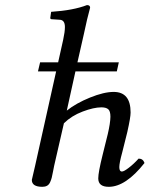

<svg xmlns="http://www.w3.org/2000/svg" viewBox="-20 -718 597 748"><path d="M442.9 -475.1 435.1 -439.9H273.9L240.2 -287.1Q276.4 -315.9 330.6 -337.9Q384.8 -359.9 422.9 -359.9Q488.8 -359.9 488.8 -279.8Q488.8 -260.7 476.1 -204.1L456.1 -124Q444.8 -83 444.8 -66.9Q444.8 -49.8 455.1 -49.8Q462.9 -49.8 481.9 -64.5Q501 -79.1 520 -100.1Q537.1 -100.1 543 -83Q469.7 9.8 403.8 9.8Q362.8 9.8 362.8 -22.9Q362.8 -46.9 379.9 -115.2L399.9 -195.8Q409.7 -237.8 410.2 -263.2Q410.2 -285.2 401.6 -292.5Q393.1 -299.8 375 -299.8Q345.2 -299.8 302 -283.4Q258.8 -267.1 229 -237.8L190.9 -71.8Q189.5 -64.5 186.5 -49.3Q183.6 -34.2 181.6 -26.1Q179.7 -18.1 175.3 -8.3Q170.9 1.5 163.3 5.6Q155.8 9.8 145 9.8Q104 9.8 104 -17.1Q104 -19 116.7 -71.8L198.7 -439.9H127.9L136.2 -475.1H206.5L226.1 -563Q232.9 -593.8 232.9 -612.8Q232.9 -640.6 211.9 -641.1L181.2 -643.1Q176.3 -643.1 175.8 -647.9L179.2 -671.9Q266.1 -677.7 318.8 -698.2Q331.1 -698.2 331.1 -688Q319.8 -647.9 306.2 -583L281.7 -475.1Z"/></svg>

Font: Linux Libertine
Style: Italic
Weight: 400
Italic angle: -12°
Designer: Philipp H. Poll
Foundry: Philipp H. Poll
Version: Version 5.1.6 ; ttfautohint (v0.9)